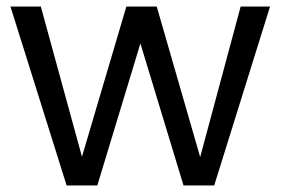

<svg xmlns="http://www.w3.org/2000/svg" viewBox="-20 -568 860 588"><path d="M184 0H278L410 -435L542 0H636L807 -548H717L593 -87L460 -548H367L231 -88L105 -548H12Z"/></svg>

Font: Poppins
Style: Regular
Weight: 400
Designer: Ninad Kale (Devanagari), Jonny Pinhorn (Latin)
Foundry: Indian Type Foundry
Version: 4.004